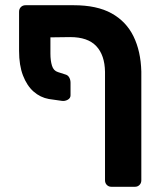

<svg xmlns="http://www.w3.org/2000/svg" viewBox="-20 -591 620 735"><path d="M173 -448V-386Q173 -359 179 -339.5Q185 -320 202 -315L233 -305Q241 -302 245.5 -293.5Q250 -285 250 -274V-226Q250 -215 239 -209Q228 -203 216 -205L167 -212Q134 -218 108.5 -240.5Q83 -263 68 -302Q53 -341 53 -396V-546Q53 -557 60 -564Q67 -571 78 -571H262Q351 -571 407 -540Q463 -509 491 -452Q519 -395 521 -317V99Q521 110 514 117Q507 124 497 124H406Q396 124 389 117Q382 110 382 99V-316Q381 -380 348.5 -414.5Q316 -449 249 -449Z"/></svg>

Font: Rubik SemiBold
Style: Regular
Weight: 600
Designer: Hubert and Fischer
Foundry: Hubert and Fischer
Version: Version 2.300;gftools[0.9.30]